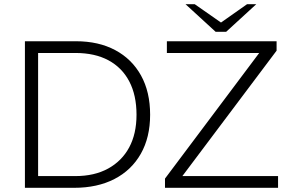

<svg xmlns="http://www.w3.org/2000/svg" viewBox="-20 -897 1389 917"><path d="M99 0V-700H343Q451 -700 530.5 -657.5Q610 -615 653.5 -536.5Q697 -458 697 -349Q697 -241 652.5 -162.5Q608 -84 526.5 -42Q445 0 334 0ZM162 -56H340Q431 -56 496.5 -92Q562 -128 597 -193Q632 -258 632 -349Q632 -442 597.5 -508Q563 -574 498 -609Q433 -644 340 -644H162ZM768 0V-44L1218 -644H777V-700H1301V-655L851 -56H1308V0ZM1010 -745 1025 -782 1160 -877H1204L1060 -745ZM1010 -745 866 -877H910L1046 -782L1060 -745Z"/></svg>

Font: REM ExtraLight
Style: Regular
Weight: 250
Designer: Octavio Pardo
Foundry: Ashler Design
Version: Version 1.005;gftools[0.9.28]